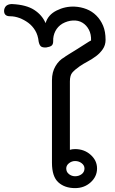

<svg xmlns="http://www.w3.org/2000/svg" viewBox="-109 -931 571 957"><path d="M417.2 -732.3Q417.2 -706.1 403.3 -685.9Q389.4 -665.7 369.7 -651Q350 -636.4 328.3 -624.7Q306.6 -613.1 289.4 -601.5Q264.1 -583.8 251.8 -569.7Q239.4 -555.6 239.4 -525.3V-184.3Q251 -187.9 265.2 -187.9Q311.1 -187.9 342.9 -159.3Q374.7 -130.8 374.7 -91.4Q374.7 -51 342.9 -22.2Q311.1 6.6 265.2 6.6Q213.6 6.6 181.8 -22.2Q150 -51 150 -119.7V-530.8Q150 -571.7 167.7 -601.5Q185.4 -631.3 211.6 -645.5Q215.7 -649.5 235.4 -661.4Q255.1 -673.2 277.5 -687.4Q300 -701.5 319.4 -714.1Q338.9 -726.8 344.9 -729.3Q346 -760.1 334.1 -782.8Q322.2 -805.6 301.8 -817.9Q281.3 -830.3 254.3 -828.8Q227.3 -827.3 202 -813.1Q178.8 -799 166.9 -775.8Q155.1 -752.5 156.1 -725.8Q156.1 -709.1 147.5 -703Q138.9 -697 121.2 -694.4Q103 -693.4 95.2 -699.7Q87.4 -706.1 83.8 -723.2Q80.3 -756.1 66.4 -779Q52.5 -802 32.1 -817.2Q11.6 -832.3 -11.9 -841.2Q-35.4 -850 -59.1 -850Q-91.4 -850 -88.4 -881.8Q-84.8 -899 -73 -905.3Q-61.1 -911.6 -46.5 -910.6Q22.2 -907.1 61.6 -881.6Q101 -856.1 118.2 -815.7Q130.3 -857.1 173 -878.5Q215.7 -900 263.1 -898Q293.9 -896.5 322 -885.6Q350 -874.7 371.2 -853.5Q392.4 -832.3 404.8 -803Q417.2 -773.7 417.2 -732.3ZM312.1 -91.4Q312.1 -106.6 298.2 -117.4Q284.3 -128.3 265.2 -128.3Q248.5 -128.3 234.8 -117.4Q221.2 -106.6 221.2 -91.4Q221.2 -73.7 234.8 -63.1Q248.5 -52.5 265.2 -52.5Q284.3 -52.5 298.2 -63.1Q312.1 -73.7 312.1 -91.4Z"/></svg>

Font: Myanmar KatKuu
Style: Regular
Weight: 400
Designer: Khon Soe Zaw Thu
Foundry: MPUA
Version: Version 1.00 September 13, 2016, initial release